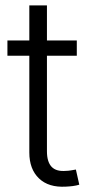

<svg xmlns="http://www.w3.org/2000/svg" viewBox="-20 -694 336 719"><path d="M267.6 -542.5V-485.4H7.8V-542.5ZM89.8 -673.8H155.8V-127.4Q155.8 -87.9 173.3 -69.3Q190.9 -50.8 228 -54.2Q234.9 -54.2 245.4 -55.9Q255.9 -57.6 264.2 -59.1L276.9 -2.4Q266.1 1 252.9 2.7Q239.7 4.4 227.1 4.9Q162.1 8.8 126 -25.9Q89.8 -60.5 89.8 -123Z"/></svg>

Font: Inter 16pt Light
Style: Regular
Weight: 300
Version: Version 4.001;git-66647c0bb